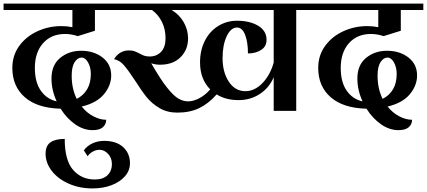

<svg xmlns="http://www.w3.org/2000/svg" viewBox="-32 -620 2388 1074"><path d="M163 -240Q163 -160 196.5 -112.5Q230 -65 285 -53Q256 -116 256 -181Q256 -256 304.5 -296Q353 -336 422 -336Q493 -336 541.5 -298.5Q590 -261 590 -198Q590 -142 549.5 -93Q509 -44 425 -24Q454 12 491 31Q528 50 562 50Q562 75 543.5 91.5Q525 108 486 108Q435 108 388 75Q341 42 307 -12Q177 -15 107 -76Q37 -137 37 -240Q37 -310 75.5 -363Q114 -416 177 -445Q240 -474 311 -474Q343 -474 373 -468V-564H-12V-600H625V-564H499V-448L403 -418Q366 -430 332 -430Q255 -430 209 -378.5Q163 -327 163 -240ZM369 -196Q369 -125 397 -67Q434 -85 455 -120Q476 -155 476 -206Q476 -244 460.5 -271Q445 -298 425 -298Q402 -298 385.5 -272.5Q369 -247 369 -196Z M695 293Q695 334 667 366Q639 398 591.5 416Q544 434 486 434Q411 434 350.5 406.5Q290 379 256.5 334.5Q223 290 223 240Q223 195 250.5 176Q278 157 330 157Q330 277 377 330.5Q424 384 498 384Q545 384 569.5 360Q594 336 594 299Q594 263 572.5 240.5Q551 218 525 218Q505 218 487 228Q469 238 458 254L437 221Q455 196 485 182Q515 168 550 168Q619 168 657 203Q695 238 695 293Z M1723 -564H1625V0H1499V-188Q1474 -129 1421.5 -94.5Q1369 -60 1303 -60Q1230 -60 1180 -92Q1134 -40 1082 -15Q1030 10 960 10Q903 10 860 -15.5Q817 -41 788 -77Q759 -113 723 -170Q685 -228 661 -255.5Q637 -283 606 -289Q620 -313 641.5 -325.5Q663 -338 689 -338Q707 -338 718.5 -334Q730 -330 748 -321Q762 -313 774.5 -308.5Q787 -304 805 -304Q844 -304 869 -330Q894 -356 894 -406Q894 -457 873.5 -498Q853 -539 818 -564H601V-600H1723ZM1499 -564H928Q971 -539 995.5 -496Q1020 -453 1020 -405Q1020 -342 978 -300Q936 -258 863 -258Q838 -258 814 -266Q865 -177 902 -130.5Q939 -84 966 -68.5Q993 -53 1020 -53Q1048 -53 1081 -69.5Q1114 -86 1144 -120Q1087 -177 1087 -271Q1087 -339 1114 -392Q1141 -445 1188.5 -474.5Q1236 -504 1294 -504Q1365 -504 1412 -476Q1459 -448 1459 -397Q1459 -360 1428.5 -340.5Q1398 -321 1355 -321Q1355 -385 1339 -425.5Q1323 -466 1294 -466Q1259 -466 1236 -417Q1213 -368 1213 -295Q1213 -216 1248 -163Q1283 -110 1341 -110Q1392 -110 1435.5 -154.5Q1479 -199 1499 -270Z M1874 -240Q1874 -160 1907.5 -112.5Q1941 -65 1996 -53Q1967 -116 1967 -181Q1967 -256 2015.5 -296Q2064 -336 2133 -336Q2204 -336 2252.5 -298.5Q2301 -261 2301 -198Q2301 -142 2260.5 -93Q2220 -44 2136 -24Q2165 12 2202 31Q2239 50 2273 50Q2273 75 2254.5 91.5Q2236 108 2197 108Q2146 108 2099 75Q2052 42 2018 -12Q1888 -15 1818 -76Q1748 -137 1748 -240Q1748 -310 1786.5 -363Q1825 -416 1888 -445Q1951 -474 2022 -474Q2054 -474 2084 -468V-564H1699V-600H2336V-564H2210V-448L2114 -418Q2077 -430 2043 -430Q1966 -430 1920 -378.5Q1874 -327 1874 -240ZM2080 -196Q2080 -125 2108 -67Q2145 -85 2166 -120Q2187 -155 2187 -206Q2187 -244 2171.5 -271Q2156 -298 2136 -298Q2113 -298 2096.5 -272.5Q2080 -247 2080 -196Z"/></svg>

Font: Arya
Style: Bold
Weight: 700
Designer: Eduardo Rodriguez Tunni, Modular Infotech
Foundry: Eduardo Rodriguez Tunni, Modular Infotech
Version: Version 1.002